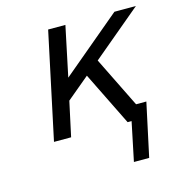

<svg xmlns="http://www.w3.org/2000/svg" viewBox="-94 -529 731 776"><g transform="rotate(-15 271.5 -141.5)"><path d="M81.1 0 175.8 -444.8H248L204.1 -235.8L453.1 -444.8H543L336.9 -272L440.9 -61H483.9L436 162.1H372.1L405.8 0H389.2L278.8 -224.1L184.1 -145L152.8 0Z"/></g></svg>

Font: CMU Sans Serif
Style: Oblique
Weight: 500
Italic angle: -12°
Version: Version 0.7.0